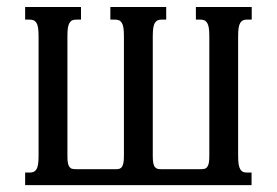

<svg xmlns="http://www.w3.org/2000/svg" viewBox="-20 -539 807 559"><path d="M424.8 -85Q424.8 -71.8 426.3 -64.2Q427.7 -56.6 431.2 -52.5Q434.6 -48.3 439.2 -47.4Q443.8 -46.4 450.7 -46.4H563.5Q569.8 -46.4 574.7 -47.4Q579.6 -48.3 583 -52.5Q586.4 -56.6 587.9 -64.2Q589.4 -71.8 589.4 -85V-433.6Q589.4 -448.7 587.9 -458Q586.4 -467.3 583 -472.7Q579.6 -478 574.7 -480Q569.8 -481.9 563.5 -481.9H550.3V-518.6H712.9V-481.9H699.2Q692.4 -481.9 687.7 -480Q683.1 -478 679.7 -472.7Q676.3 -467.3 674.8 -458Q673.3 -448.7 673.3 -433.6V-85Q673.3 -69.8 674.8 -60.5Q676.3 -51.3 679.7 -45.9Q683.1 -40.5 687.7 -38.6Q692.4 -36.6 699.2 -36.6H712.4V0H53.2V-36.6H66.4Q72.8 -36.6 77.6 -38.6Q82.5 -40.5 85.9 -45.9Q89.4 -51.3 90.8 -60.5Q92.3 -69.8 92.3 -85V-433.6Q92.3 -448.7 90.8 -458Q89.4 -467.3 85.9 -472.7Q82.5 -478 77.6 -480Q72.8 -481.9 66.4 -481.9H53.2V-518.6H215.8V-481.9H202.1Q195.3 -481.9 190.7 -480Q186 -478 182.6 -472.7Q179.2 -467.3 177.7 -458Q176.3 -448.7 176.3 -433.6V-85Q176.3 -71.8 177.7 -64.2Q179.2 -56.6 182.6 -52.5Q186 -48.3 190.7 -47.4Q195.3 -46.4 202.1 -46.4H318.8Q324.2 -46.4 328.4 -47.9Q332.5 -49.3 335.2 -53.5Q337.9 -57.6 339.4 -65.2Q340.8 -72.8 340.8 -85V-433.6Q340.8 -448.7 339.4 -458Q337.9 -467.3 334.5 -472.7Q331.1 -478 326.2 -480Q321.3 -481.9 314.9 -481.9H301.3V-518.6H463.9V-481.9H450.7Q443.8 -481.9 439.2 -480Q434.6 -478 431.2 -472.7Q427.7 -467.3 426.3 -458Q424.8 -448.7 424.8 -433.6Z"/></svg>

Font: Arian Grqi
Style: Regular
Weight: 400
Designer: Ruben Hakobyan (Tarumian)
Foundry: Ruben Hakobyan (Tarumian)
Version: Version 1.003